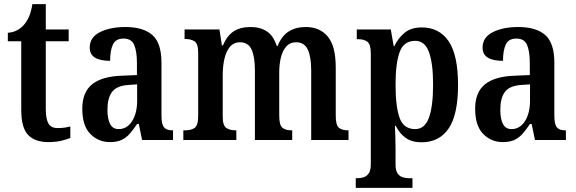

<svg xmlns="http://www.w3.org/2000/svg" viewBox="-20 -679 2795 931"><path d="M214 10Q150 10 116.5 -24.5Q83 -59 83 -147V-479H18V-520Q45 -522 65 -533.5Q85 -545 98 -561Q111 -576 121 -599Q131 -622 137 -659H202V-536H313V-479H202V-151Q202 -102 215 -80Q228 -58 259 -58Q277 -58 292 -60Q307 -62 321 -66V-10Q307 -4 279.5 3Q252 10 214 10Z M513 10Q457 10 418 -29.5Q379 -69 379 -152Q379 -232 427 -270.5Q475 -309 573 -312L644 -315V-373Q644 -429 631 -460.5Q618 -492 579 -492Q541 -492 527.5 -463Q514 -434 514 -384Q415 -384 415 -448Q415 -498 464.5 -523Q514 -548 588 -548Q675 -548 719 -509Q763 -470 763 -375V-118Q763 -77 775 -62Q787 -47 816 -47H819V0H669L653 -78H645Q626 -50 609 -30.5Q592 -11 569.5 -0.5Q547 10 513 10ZM555 -53Q596 -53 620.5 -91.5Q645 -130 645 -191V-270L602 -267Q545 -263 523 -233Q501 -203 501 -147Q501 -102 514 -77.5Q527 -53 555 -53Z M869 0V-47H878Q907 -47 924 -59Q941 -71 941 -118V-423Q941 -467 923.5 -478.5Q906 -490 877 -490H875V-536H1044L1056 -459H1061Q1081 -506 1113 -527Q1145 -548 1196 -548Q1241 -548 1273.5 -527Q1306 -506 1322 -456H1326Q1346 -505 1380 -526.5Q1414 -548 1463 -548Q1531 -548 1569.5 -501.5Q1608 -455 1608 -352V-118Q1608 -72 1623.5 -59.5Q1639 -47 1668 -47H1670V0H1489V-338Q1489 -403 1472.5 -438.5Q1456 -474 1416 -474Q1386 -474 1368 -453.5Q1350 -433 1342 -400Q1334 -367 1334 -328V-118Q1334 -72 1349.5 -59.5Q1365 -47 1393 -47H1397V0H1216V-338Q1216 -403 1200 -438.5Q1184 -474 1144 -474Q1113 -474 1094.5 -451.5Q1076 -429 1068 -393Q1060 -357 1060 -315V-113Q1060 -70 1077.5 -58.5Q1095 -47 1123 -47H1126V0Z M1705 232V185H1715Q1729 185 1743.5 180.5Q1758 176 1768 161.5Q1778 147 1778 117V-420Q1778 -465 1761 -477Q1744 -489 1718 -489H1710V-536H1875L1889 -455H1892Q1911 -495 1942.5 -520.5Q1974 -546 2025 -546Q2110 -546 2155.5 -479Q2201 -412 2201 -267Q2201 -123 2155.5 -56Q2110 11 2023 11Q1977 11 1947 -10.5Q1917 -32 1899 -69H1895Q1896 -45 1897 -16Q1898 13 1898 43V119Q1898 148 1908 162Q1918 176 1932.5 180.5Q1947 185 1960 185H1980V232ZM1993 -53Q2040 -53 2060 -108.5Q2080 -164 2080 -269Q2080 -372 2060 -426.5Q2040 -481 1994 -481Q1937 -481 1917.5 -425.5Q1898 -370 1898 -269Q1898 -163 1917.5 -108Q1937 -53 1993 -53Z M2418 10Q2362 10 2323 -29.5Q2284 -69 2284 -152Q2284 -232 2332 -270.5Q2380 -309 2478 -312L2549 -315V-373Q2549 -429 2536 -460.5Q2523 -492 2484 -492Q2446 -492 2432.5 -463Q2419 -434 2419 -384Q2320 -384 2320 -448Q2320 -498 2369.5 -523Q2419 -548 2493 -548Q2580 -548 2624 -509Q2668 -470 2668 -375V-118Q2668 -77 2680 -62Q2692 -47 2721 -47H2724V0H2574L2558 -78H2550Q2531 -50 2514 -30.5Q2497 -11 2474.5 -0.5Q2452 10 2418 10ZM2460 -53Q2501 -53 2525.5 -91.5Q2550 -130 2550 -191V-270L2507 -267Q2450 -263 2428 -233Q2406 -203 2406 -147Q2406 -102 2419 -77.5Q2432 -53 2460 -53Z"/></svg>

Font: Noto Serif Myanmar Cond SemBd
Style: Regular
Weight: 600
Width: 3
Designer: Ben Mitchell and the Monotype Design Team
Foundry: Monotype Imaging Inc.
Version: Version 2.106; ttfautohint (v1.8.4.7-5d5b)